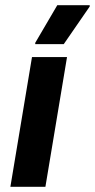

<svg xmlns="http://www.w3.org/2000/svg" viewBox="-20 -720 366 740"><path d="M20 0 103.3 -500H238.3L155 0ZM115.8 -550V-555L200.8 -700H325.8V-695L225.8 -550Z"/></svg>

Font: Familjen Grotesk GF
Style: Bold Italic
Weight: 700
Designer: Anders Wikstroem, Jonas Baeckman, Matilda Gysing, Kristian Moeller
Foundry: Familjen STHML AB
Version: Version 2.000; Beta; Release 4; Build 6